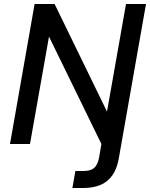

<svg xmlns="http://www.w3.org/2000/svg" viewBox="-20 -720 750 960"><path d="M30 0 153 -700H253L515 -162L610 -700H710L574 72Q565 124 541.5 157Q518 190 481.5 205Q445 220 397 220H342L357 135H397Q433 135 450.5 120Q468 105 475 70L487 0L225 -537L130 0Z"/></svg>

Font: DM Sans 9pt Medium
Style: Italic
Weight: 500
Italic angle: -10°
Version: Version 4.004;gftools[0.9.30]